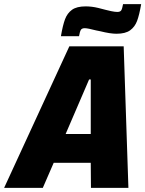

<svg xmlns="http://www.w3.org/2000/svg" viewBox="-70 -913 706 933"><path d="M-50 0 267 -688H531L554 0H372L371 -122H191L138 0ZM249 -262H371V-527H363ZM346 -882Q376 -882 407 -874.5Q438 -867 444 -865Q451 -863 469.5 -859Q488 -855 500 -855Q514 -855 519 -862.5Q524 -870 528 -893H616Q607 -840 596 -811Q585 -782 562 -765.5Q539 -749 496 -749Q466 -749 418 -761L398 -765Q356 -776 342 -776Q328 -776 323 -768Q318 -760 314 -737H226Q235 -790 246 -819.5Q257 -849 280 -865.5Q303 -882 346 -882Z"/></svg>

Font: Saira Semi Condensed ExtraBold
Style: Italic
Weight: 800
Width: 4
Italic angle: -12°
Designer: Hector Gatti with collaboration of the Omnibus-Type team
Foundry: Omnibus-Type
Version: Version 1.001; ttfautohint (v1.8)